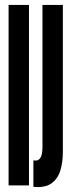

<svg xmlns="http://www.w3.org/2000/svg" viewBox="-20 -755 307 782"><path d="M116 6V-102Q132.5 -98.5 140.5 -107.2Q148.5 -116 150.8 -129.5Q153 -143 153 -153V-735H236V-136Q236 -93.5 225.5 -59.8Q215 -26 189 -7.8Q163 10.5 116 6ZM15 0V-735H98V0Z"/></svg>

Font: League Gothic Condensed
Style: Regular
Weight: 400
Width: 3
Designer: The League of Moveable Type
Version: Version 2.001